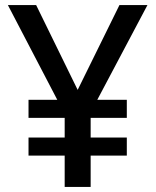

<svg xmlns="http://www.w3.org/2000/svg" viewBox="-20 -734 612 754"><path d="M285 -381 449 -714H559L362 -342H478V-271H336V-194H478V-123H336V0H234V-123H92V-194H234V-271H92V-342H205L11 -714H122Z"/></svg>

Font: Noto Sans Medium
Style: Regular
Weight: 500
Designer: Monotype Design Team
Foundry: Monotype Imaging Inc.
Version: Version 2.007